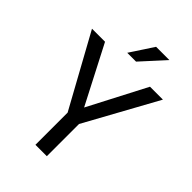

<svg xmlns="http://www.w3.org/2000/svg" viewBox="-258 -1009 1118 1118"><g transform="rotate(45 300.5 -450.0)"><path d="M299.3 -354 484.9 -710.9H591.3L346.2 -265.1V0H252.4V-265.1L7.3 -710.9H114.7ZM345.7 -900.4H455.1L324.2 -756.8H251.5Z"/></g></svg>

Font: RobotoDraft
Style: Regular
Weight: 400
Version: Version 2.001101; 2014